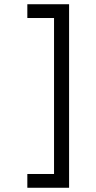

<svg xmlns="http://www.w3.org/2000/svg" viewBox="-20 -762 452 906"><path d="M235 -677V59H109V124H306V-742H109V-677Z"/></svg>

Font: Kalaa
Style: Regular
Weight: 400
Version: Version 1.20 June 5, 2016